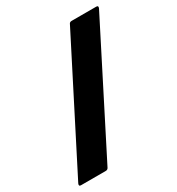

<svg xmlns="http://www.w3.org/2000/svg" viewBox="-168 -807 844 914"><g transform="rotate(-30 253.5 -350.0)"><path d="M10 0H146C153 0 158 -3 161 -9L505 -686C509 -695 507 -700 498 -700H362C356 -700 350 -697 348 -691L3 -14C-1 -5 1 0 10 0Z"/></g></svg>

Font: Barlow ExtraBold
Style: Italic
Weight: 800
Italic angle: -7°
Designer: Jeremy Tribby
Foundry: Tribby Type
Version: Version 1.422;hotconv 1.0.109;makeotfexe 2.5.65596